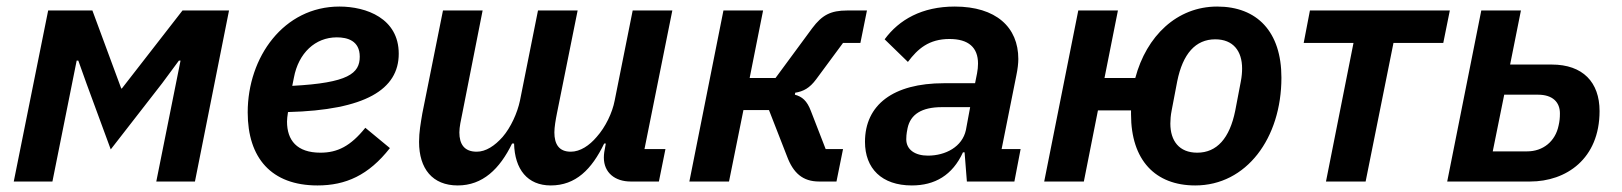

<svg xmlns="http://www.w3.org/2000/svg" viewBox="-20 -554 4949 586"><path d="M22 0H140L214 -369H219L244 -299L318 -98L475 -300L526 -369H531L457 0H575L679 -522H537L352 -284H350L262 -522H127Z M949 12C1035 12 1105 -19 1170 -102L1095 -164C1050 -108 1010 -88 958 -88C886 -88 856 -126 856 -183C856 -190 857 -199 859 -212C1095 -218 1197 -281 1197 -390C1197 -498 1098 -534 1016 -534C846 -534 736 -380 736 -211C736 -72 808 12 949 12ZM1008 -440C1040 -440 1078 -430 1078 -381C1078 -330 1043 -301 872 -292L877 -317C891 -392 942 -440 1008 -440Z M1377 12C1453 12 1505 -38 1543 -116H1549C1551 -37 1590 12 1661 12C1737 12 1786 -37 1824 -116H1829L1827 -105C1825 -96 1823 -84 1823 -73C1823 -27 1857 0 1905 0H1991L2011 -99H1947L2032 -522H1911L1856 -247C1849 -210 1828 -166 1801 -136C1779 -110 1751 -91 1722 -91C1686 -91 1672 -114 1672 -150C1672 -166 1676 -189 1680 -209L1743 -522H1622L1567 -247C1559 -209 1539 -165 1514 -136C1490 -109 1463 -91 1435 -91C1397 -91 1382 -114 1382 -150C1382 -166 1387 -189 1391 -208L1453 -522H1332L1269 -208C1264 -178 1259 -151 1259 -121C1259 -39 1300 12 1377 12Z M2084 0H2205L2249 -218H2327L2382 -77C2401 -26 2430 0 2480 0H2533L2553 -99H2500L2455 -215C2443 -247 2428 -259 2406 -265L2407 -271C2432 -275 2451 -285 2471 -312L2553 -423H2606L2626 -522H2566C2515 -522 2489 -508 2459 -468L2347 -316H2268L2309 -522H2188Z M2763 12C2833 12 2887 -19 2919 -89H2924L2931 0H3076L3095 -99H3037L3082 -324C3086 -343 3088 -361 3088 -374C3088 -471 3020 -534 2894 -534C2794 -534 2724 -494 2680 -434L2751 -365C2781 -405 2815 -435 2878 -435C2936 -435 2965 -409 2965 -360C2965 -351 2964 -340 2962 -330L2956 -300H2861C2706 -300 2620 -234 2620 -121C2620 -40 2671 12 2763 12ZM2812 -79C2773 -79 2746 -97 2746 -129C2746 -134 2746 -144 2750 -163C2759 -205 2793 -227 2855 -227H2941L2928 -157C2917 -106 2866 -79 2812 -79Z M3628 12C3784 12 3891 -132 3891 -317C3891 -457 3817 -534 3695 -534C3572 -534 3479 -444 3445 -316H3351L3392 -522H3271L3167 0H3288L3331 -217H3432V-205C3432 -65 3506 12 3628 12ZM3634 -88C3579 -88 3552 -124 3552 -177C3552 -188 3553 -202 3556 -217L3573 -306C3590 -390 3629 -434 3689 -434C3744 -434 3771 -398 3771 -345C3771 -334 3770 -320 3767 -305L3750 -216C3733 -132 3694 -88 3634 -88Z M4027 0H4148L4233 -423H4385L4405 -522H3978L3959 -423H4111Z M4397 0H4650C4760 0 4862 -69 4862 -215C4862 -303 4811 -357 4716 -357H4589L4622 -522H4501ZM4536 -92 4571 -265H4674C4719 -265 4741 -242 4741 -208C4741 -194 4740 -184 4737 -171C4727 -122 4689 -92 4641 -92Z"/></svg>

Font: Braiins Sans SemiBold
Style: Italic
Weight: 600
Italic angle: -11.31°
Designer: Mike Abbink, Paul van der Laan, Pieter van Rosmalen, Jiri Chlebus, Lubos Buracinsky
Foundry: Bold Monday, Sudetype
Version: Version 1.000;hotconv 1.0.109;makeotfexe 2.5.65596